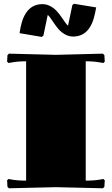

<svg xmlns="http://www.w3.org/2000/svg" viewBox="-20 -1009 600 1030"><path d="M85 -831.1 89.8 -859.9Q114.7 -986.8 208 -986.8Q230.5 -986.8 251.2 -975.3Q272 -963.9 286.4 -947.3Q300.8 -930.7 312.3 -913.8Q323.7 -897 332.3 -885Q340.8 -873 345.2 -872.1L368.2 -981.9L377 -988.8L496.1 -969.2L490.2 -939.9Q465.3 -813 372.1 -813Q349.6 -813 328.9 -824.5Q308.1 -835.9 293.9 -852.8Q279.8 -869.6 268.6 -886.2Q257.3 -902.8 248.8 -915Q240.2 -927.2 235.8 -928.2L212.9 -817.9L204.1 -811ZM120.1 -680.2Q75.7 -680.2 42 -673.8L25.9 -670.9L18.1 -678.2L20 -712.9L27.8 -721.2L279.8 -714.8L532.2 -721.2L540 -712.9L542 -678.2L534.2 -670.9L518.1 -673.8Q484.4 -680.2 439.9 -680.2V-40Q486.8 -40 518.1 -45.9L534.2 -48.8L542 -42L540 -6.8L532.2 1L279.8 -4.9L27.8 1L20 -6.8L18.1 -42L25.9 -48.8L42 -45.9Q73.2 -40 120.1 -40Z"/></svg>

Font: Yokawerad
Style: Regular
Weight: 500
Designer: gluk
Foundry: gluk
Version: Version 0.79